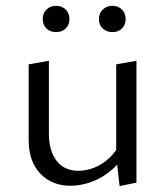

<svg xmlns="http://www.w3.org/2000/svg" viewBox="-20 -627 561 653"><path d="M219.1 4.8Q157 4.8 117.2 -36.5Q77.5 -77.9 77.5 -151.1V-408.1L146.3 -420.4V-173.5Q146.3 -113.8 172.6 -79.9Q198.8 -46.1 247 -46.1Q273.1 -46.1 300.1 -56.6Q327.1 -67.1 351.5 -89.4Q375.8 -111.7 392.2 -146.7L416.8 -123.9Q394.9 -80 362.6 -51.5Q330.4 -23 293.1 -9.1Q255.9 4.8 219.1 4.8ZM386.8 5.9 375.2 -96V-408.1L444.1 -420.4V-5.9ZM171 -517.8Q151 -517.8 138.1 -530Q125.3 -542.2 125.3 -561.9Q125.3 -581.9 138 -594.5Q150.8 -607.1 171 -607.1Q191 -607.1 203.6 -594.5Q216.2 -581.9 216.2 -561.8Q216.2 -542.5 203.6 -530.1Q191 -517.8 171 -517.8ZM362.6 -517.8Q342.5 -517.8 329.5 -530Q316.4 -542.2 316.4 -561.9Q316.4 -581.9 329.5 -594.5Q342.5 -607.1 362.6 -607.1Q382.3 -607.1 394.8 -594.5Q407.3 -581.9 407.3 -561.8Q407.3 -542.5 394.8 -530.1Q382.3 -517.8 362.6 -517.8Z"/></svg>

Font: Ysabeau
Style: Bold
Weight: 700
Designer: Christian Thalmann (Catharsis Fonts)
Version: Version 2.000;gftools[0.9.27.dev2+g8671c4b]